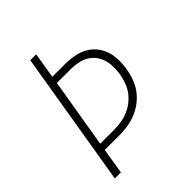

<svg xmlns="http://www.w3.org/2000/svg" viewBox="-204 -859 984 984"><g transform="rotate(-45 288.0 -367.5)"><path d="M57 0H101L124 -140H232Q267 -140 303.5 -147Q340 -154 374 -172Q408 -190 435 -219Q462 -248 476 -283Q490 -318 496 -354Q502 -392 499.5 -430.5Q497 -469 480 -502Q463 -535 434 -556.5Q405 -578 368.5 -586.5Q332 -595 293 -595H199L222 -735H179ZM130 -179 193 -556H293Q324 -556 353.5 -549Q383 -542 406 -524Q429 -506 441.5 -479.5Q454 -453 456 -422Q458 -391 453 -360Q448 -330 436.5 -300.5Q425 -271 402.5 -246.5Q380 -222 351.5 -206.5Q323 -191 292.5 -185Q262 -179 232 -179Z"/></g></svg>

Font: Iosevka Sparkle XLtObl
Style: Regular
Weight: 200
Italic angle: -9°
Designer: Belleve Invis
Foundry: Belleve Invis
Version: Version 4.5.0; ttfautohint (v1.8.3)